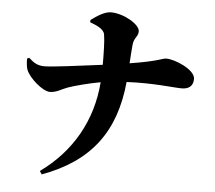

<svg xmlns="http://www.w3.org/2000/svg" viewBox="-58 -869 1115 996"><g transform="rotate(5 500.0 -370.5)"><path d="M377 -744C410 -732 449 -716 454 -688C460 -653 461 -589 461 -530C337 -514 200 -496 160 -496C125 -496 105 -508 78 -533L67 -528C67 -501 70 -483 74 -471C89 -430 161 -366 200 -366C234 -366 262 -387 291 -397C325 -409 392 -427 458 -439C443 -238 346 -69 184 47L195 64C446 -28 567 -192 592 -452C733 -459 835 -444 880 -444C911 -444 939 -457 939 -498C939 -546 833 -591 787 -591C766 -591 751 -574 599 -550C601 -583 603 -616 606 -647C610 -686 632 -691 632 -719C632 -755 547 -805 480 -805C445 -805 403 -775 377 -756Z"/></g></svg>

Font: Noto Serif TC Black
Style: Regular
Weight: 900
Version: Version 1.001;PS 1.001;hotconv 16.6.54;makeotf.lib2.5.65590